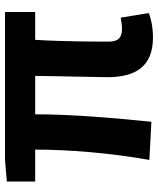

<svg xmlns="http://www.w3.org/2000/svg" viewBox="46 -646 614 745"><g transform="rotate(-90 352.5 -273.0)"><path d="M580 14C621 14 654 6 675 -2L657 -111C640 -108 625 -106 615 -106C582 -106 564 -118 564 -158C564 -191 564 -337 571 -443H679V-560H104L21 -553V-443H145C145 -312 132 -153 105 0L253 8C268 -141 282 -303 282 -443H431C430 -342 426 -204 426 -164C426 -55 466 14 580 14Z"/></g></svg>

Font: Source Han Sans CN
Style: Bold
Weight: 700
Designer: Ryoko NISHIZUKA 西塚涼子 (kana, bopomofo & ideographs); Paul D. Hunt (Latin, Greek & Cyrillic); Sandoll Communications 산돌커뮤니
Foundry: Adobe
Version: Version 2.001;hotconv 1.0.107;makeotfexe 2.5.65593